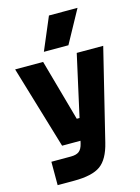

<svg xmlns="http://www.w3.org/2000/svg" viewBox="-150 -905 877 1207"><g transform="rotate(-15 288.5 -302.0)"><path d="M362.8 -611.8H203.1L293 -824.2H479ZM176.8 220.2H69.8V67.9H196.8Q231.9 67.9 250.2 54Q268.6 40 276.9 4.9L280.8 -12.2H161.1L0 -551.8H182.1L293.9 -151.9H312L400.9 -551.8H573.2L428.2 40Q403.3 142.6 349.1 181.4Q294.9 220.2 176.8 220.2Z"/></g></svg>

Font: Sora ExtraBold
Style: Regular
Weight: 800
Designer: Jonathan Barnbrook, Julián Moncada
Foundry: Barnbrook Fonts
Version: Version 2.000